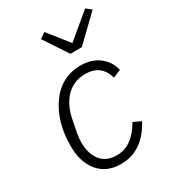

<svg xmlns="http://www.w3.org/2000/svg" viewBox="-188 -863 873 974"><g transform="rotate(-30 248.5 -375.5)"><path d="M354 -601H287L195 -740L228 -763L323 -643L467 -763L497 -739ZM231 12Q147 12 100.5 -44.5Q54 -101 54 -194Q54 -335 121 -429.5Q188 -524 302 -524Q365 -524 408 -491.5Q451 -459 464 -405L418 -386Q393 -475 300 -475Q233 -475 188.5 -430Q144 -385 129 -306L115 -236Q110 -204 110 -184Q110 -118 141.5 -77.5Q173 -37 236 -37Q325 -37 387 -144L431 -123Q359 12 231 12Z"/></g></svg>

Font: IBM Plex Sans Light
Style: Italic
Weight: 300
Italic angle: -11.31°
Designer: Mike Abbink, Paul van der Laan, Pieter van Rosmalen
Foundry: Bold Monday
Version: Version 3.0